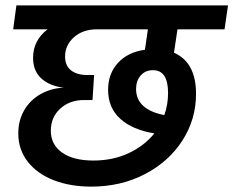

<svg xmlns="http://www.w3.org/2000/svg" viewBox="-20 -711 868 714"><path d="M640 -602 627 -515Q709 -479 709 -362Q709 -267 658 -188Q607 -109 518 -63Q429 -17 319 -17Q241 -17 179.5 -41Q118 -65 83 -110Q48 -155 48 -215Q48 -263 70 -301Q92 -339 131 -361Q170 -383 217 -385Q165 -391 134 -419Q103 -447 103 -496Q103 -561 157 -602H29L41 -691H828L815 -602ZM530 -602H341Q288 -602 255 -572.5Q222 -543 222 -501Q222 -467 244 -449.5Q266 -432 305 -432H330L324 -339H292Q239 -339 204 -307Q169 -275 169 -225Q169 -173 211 -143.5Q253 -114 327 -114Q399 -114 457.5 -141Q516 -168 554 -215Q473 -228 427.5 -269Q382 -310 382 -377Q382 -437 418.5 -477Q455 -517 519 -526ZM486 -380Q486 -342 512.5 -317.5Q539 -293 591 -283Q605 -322 605 -365Q605 -450 549 -450Q520 -450 503 -430Q486 -410 486 -380Z"/></svg>

Font: FiraGO Medium
Style: Italic
Weight: 500
Italic angle: -8°
Designer: bBox Type GmbH
Foundry: bBox Type GmbH
Version: Version 1.001